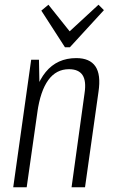

<svg xmlns="http://www.w3.org/2000/svg" viewBox="-20 -793 487 813"><path d="M338 -398Q346 -450 329.5 -475Q313 -500 272 -500Q218 -500 184.5 -454Q151 -408 138 -317L101 -251L109 -311Q125 -429 173.5 -488Q222 -547 303 -547Q360 -547 384 -512Q408 -477 397 -404L340 0H283ZM112 -540H145L148 -386L93 0H36ZM420 -750 276 -593H255L155 -748L185 -773L280 -654H268L397 -773Z"/></svg>

Font: Pathway Extreme Condensed Thin
Style: Italic
Weight: 250
Width: 3
Italic angle: -8°
Version: Version 1.001;gftools[0.9.26]